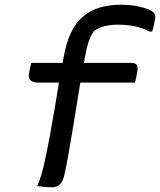

<svg xmlns="http://www.w3.org/2000/svg" viewBox="-20 -784 674 809"><path d="M112 -519H532Q544 -519 550.5 -515.5Q557 -512 559 -504.5Q561 -497 559 -486Q557 -473 554.5 -460.5Q552 -448 549 -436H139Q125 -436 115.5 -441Q106 -446 103 -455Q100 -464 102 -475Q104 -487 106.5 -498Q109 -509 112 -519ZM250 -41Q243 -16 230.5 -5.5Q218 5 199 5Q181 5 166 3.5Q151 2 137 0Q147 -23 154 -47Q161 -71 168 -102Q181 -163 191 -216.5Q201 -270 209.5 -322Q218 -374 227.5 -430Q237 -486 250 -552Q260 -606 279 -646Q298 -686 327 -712Q356 -738 396.5 -751Q437 -764 489 -764Q527 -764 555.5 -758.5Q584 -753 602.5 -745.5Q621 -738 627 -731Q632 -726 633.5 -719Q635 -712 633 -701Q630 -688 627.5 -675.5Q625 -663 621 -651H610Q594 -660 573.5 -666.5Q553 -673 529.5 -676.5Q506 -680 480 -680Q446 -680 421.5 -674Q397 -668 377 -654Q362 -635 353 -607Q344 -579 337 -538Q327 -489 318.5 -436.5Q310 -384 301.5 -331.5Q293 -279 284.5 -228Q276 -177 267.5 -129.5Q259 -82 250 -41Z"/></svg>

Font: Rec Mono Semicasual
Style: Italic
Weight: 400
Italic angle: -10°
Version: Version 1.085; ttfautohint (v1.8.4.7-5d5b)